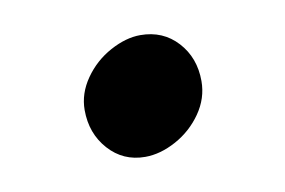

<svg xmlns="http://www.w3.org/2000/svg" viewBox="-36 -405 408 275"><g transform="rotate(-10 168.5 -267.5)"><path d="M255 -274Q255 -249 240 -227.5Q225 -206 202 -193.5Q179 -181 157 -181Q125 -181 104 -204.5Q83 -228 83 -262Q83 -286 98 -307.5Q113 -329 136 -341.5Q159 -354 180 -354Q213 -354 234 -331Q255 -308 255 -274Z"/></g></svg>

Font: Inknut Antiqua Medium
Style: Regular
Weight: 500
Designer: Claus Eggers Sørensen
Foundry: Claus Eggers Sørensen
Version: Version 1.003; ttfautohint (v1.8.2) -l 8 -r 50 -G 200 -x 14 